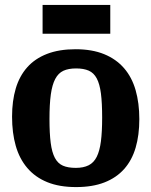

<svg xmlns="http://www.w3.org/2000/svg" viewBox="-20 -750 615 780"><path d="M546 -266Q546 -331 531 -383.5Q516 -436 484 -473Q452 -510 403 -530Q354 -550 287 -550Q220 -550 171 -531Q122 -512 90.5 -476.5Q59 -441 44 -390.5Q29 -340 29 -276Q29 -210 44 -157.5Q59 -105 91 -67.5Q123 -30 172 -10Q221 10 289 10Q356 10 404.5 -9Q453 -28 484.5 -63.5Q516 -99 531 -150Q546 -201 546 -266ZM181 -267Q181 -327 186.5 -366.5Q192 -406 204.5 -429.5Q217 -453 237.5 -462.5Q258 -472 289 -472Q320 -472 340.5 -463Q361 -454 373 -431.5Q385 -409 390 -370.5Q395 -332 395 -272Q395 -215 390 -176Q385 -137 373 -113Q361 -89 340 -78.5Q319 -68 288 -68Q256 -68 235.5 -77Q215 -86 203 -108.5Q191 -131 186 -169.5Q181 -208 181 -267ZM153 -730V-613H428V-730Z"/></svg>

Font: GradeGX
Style: Regular
Weight: 100
Width: 1
Designer: Adam Twardoch
Foundry: Adam Twardoch
Version: Version 2.002; DEVELOPMENT